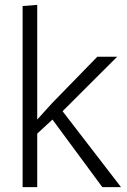

<svg xmlns="http://www.w3.org/2000/svg" viewBox="-20 -768 521 788"><path d="M72.8 0V-743.2L132.8 -748V-323.7V-277.3Q137.2 -282.7 164.1 -312Q190.9 -341.3 194.3 -345.2L379.4 -535.2H460.9L236.8 -311.5L476.6 0H399.9L195.3 -277.3L132.8 -219.7V0Z"/></svg>

Font: Oxygen Light
Style: Regular
Weight: 300
Designer: vernon adams
Foundry: Vernon Adams
Version: Version Release 0.2.3 webfont; ttfautohint (v0.93.3-1d66) -l